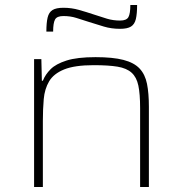

<svg xmlns="http://www.w3.org/2000/svg" viewBox="-20 -746 732 766"><path d="M116 0V-510H145L147 -424H151Q161 -449 182 -470Q203 -491 245.5 -504.5Q288 -518 361 -518Q430 -518 472.5 -507Q515 -496 537 -472.5Q559 -449 566.5 -411.5Q574 -374 574 -320V0H539V-315Q539 -371 532 -404.5Q525 -438 505 -456Q485 -474 449 -480Q413 -486 354 -486Q278 -486 236 -469Q194 -452 176 -421.5Q158 -391 154.5 -350.5Q151 -310 151 -264V0ZM165 -620Q165 -655 170 -676Q175 -697 189.5 -706Q204 -715 233 -715Q265 -715 295 -706.5Q325 -698 358 -687Q382 -679 406.5 -671.5Q431 -664 459 -664Q485 -664 492.5 -678Q500 -692 500 -726H527Q527 -691 522 -670Q517 -649 502.5 -640Q488 -631 459 -631Q424 -631 394.5 -640Q365 -649 333 -659Q308 -667 284.5 -674.5Q261 -682 233 -682Q207 -682 199.5 -668Q192 -654 192 -620Z"/></svg>

Font: Saira Expanded Thin
Style: Regular
Weight: 250
Width: 7
Designer: Hector Gatti with collaboration of the Omnibus-Type team
Foundry: Omnibus-Type
Version: Version 1.101